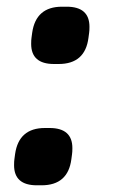

<svg xmlns="http://www.w3.org/2000/svg" viewBox="-20 -547 364 573"><path d="M73 -416Q73 -428 74 -434L76 -449Q87 -527 165 -527H179Q247 -527 247 -467Q247 -455 246 -449L244 -434Q234 -356 155 -356H141Q73 -356 73 -416ZM22 -54Q22 -66 23 -72L25 -87Q36 -165 114 -165H128Q196 -165 196 -105Q196 -93 195 -87L193 -72Q183 6 104 6H90Q22 6 22 -54Z"/></svg>

Font: Krub
Style: Bold Italic
Weight: 700
Italic angle: -8°
Designer: Ekaluck Peanpanawate
Foundry: Cadson Demak Co.,Ltd.
Version: Version 1.000; ttfautohint (v1.6)